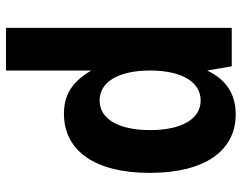

<svg xmlns="http://www.w3.org/2000/svg" viewBox="-103 -497 808 642"><g transform="rotate(90 301.0 -176.0)"><path d="M73.2 208H215.8V-77.1C253.4 -13.2 296.9 14.2 360.4 14.2C482.9 14.2 558.1 -87.9 558.1 -272.9C558.1 -455.1 485.4 -560.1 362.3 -560.1C292.5 -560.1 245.1 -526.4 215.8 -464.8L201.7 -546.9H73.2ZM315.9 -105C253.9 -105 215.8 -168.5 215.8 -273.9C215.8 -379.4 253.9 -442.9 315.9 -442.9C377.9 -442.9 415 -379.4 415 -273.9C415 -168.5 377.9 -105 315.9 -105Z"/></g></svg>

Font: Hack
Style: Bold
Weight: 700
Monospace: yes
Designer: Christopher Simpkins
Foundry: Christopher Simpkins
Version: Version 2.010